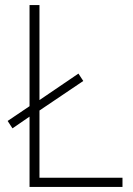

<svg xmlns="http://www.w3.org/2000/svg" viewBox="-20 -734 521 754"><path d="M96 0V-276L29 -230L10 -259L96 -317V-714H135V-341L288 -445L307 -416L135 -300V-36H461V0Z"/></svg>

Font: Noto Sans Disp ExtLt
Style: Regular
Weight: 200
Designer: Monotype Design Team
Foundry: Monotype Imaging Inc.
Version: Version 2.000;GOOG;noto-source:20170915:90ef993387c0